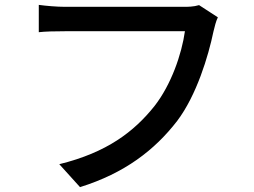

<svg xmlns="http://www.w3.org/2000/svg" viewBox="-20 -736 1040 787"><path d="M796 -715C773 -708 749 -708 732 -708H247C214 -708 167 -712 139 -716V-604C164 -607 204 -608 247 -608H738C725 -515 682 -389 613 -301C530 -197 419 -111 223 -63L308 31C491 -26 614 -121 706 -240C786 -346 834 -506 855 -607C860 -627 865 -649 873 -665Z"/></svg>

Font: Spoqa Han Sans Neo Medium
Style: Regular
Weight: 500
Designer: [Spoqa Han Sans Neo] Dong-huui Kim  Younghwa Kang  Yujin Lee  [Noto Sans] Ryoko NISHIZUKA  (kana & ideographs); Paul D. 
Foundry: Spoqa (http://www.spoqa-han-sans.com)
Version: Version 1.000